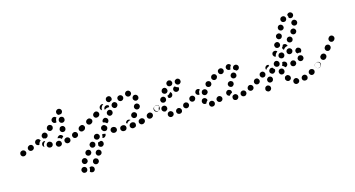

<svg xmlns="http://www.w3.org/2000/svg" viewBox="-115 -943 2998 1623"><g transform="rotate(-15 1384.5 -132.0)"><path d="M24 10Q26 6 27 1Q27 -4 25 -9Q22 -19 12 -23Q3 -28 -7 -24H-8Q-13 -22 -17 -19Q-20 -15 -23 -11Q-25 -6 -25 -1Q-25 4 -24 8Q-22 13 -19 17Q-15 20 -11 23Q-6 25 -1 25Q4 25 8 24L10 23Q15 21 18 18Q22 15 24 10ZM338 0Q338 -5 336 -10Q335 -14 331 -18Q328 -22 323 -24Q319 -26 314 -26H312Q302 -26 294 -19Q287 -12 286 -2Q286 3 288 8Q290 13 293 16Q297 20 301 22Q306 24 311 24H312Q323 24 330 17Q338 10 338 0ZM412 2Q415 -2 415 -7Q416 -12 415 -17Q412 -27 403 -32Q394 -37 384 -35L383 -34Q378 -33 374 -30Q370 -27 367 -23Q365 -18 364 -14Q364 -9 365 -4Q367 6 376 11Q385 17 395 14H397Q402 12 406 9Q410 7 412 2ZM260 -6Q261 -11 261 -16Q261 -21 258 -25Q256 -30 252 -33Q248 -36 244 -37L242 -38Q232 -41 223 -36Q214 -32 211 -22Q209 -17 209 -12Q210 -7 212 -3Q214 2 218 5Q222 8 227 10H228Q238 13 247 9Q257 4 260 -6ZM98 -19Q100 -23 100 -28Q100 -33 98 -38Q94 -48 85 -52Q75 -56 65 -52L64 -51Q54 -47 50 -38Q46 -28 50 -18Q54 -9 63 -5Q73 -1 83 -5H84Q89 -7 92 -11Q96 -14 98 -19ZM187 -7 185 -8Q181 -10 178 -14Q175 -18 174 -23Q173 -28 174 -33Q175 -38 177 -42Q182 -50 190 -53Q198 -56 207 -53Q202 -49 198 -44Q192 -37 189 -29Q186 -20 187 -11Q187 -9 188 -6Q187 -7 187 -7Q187 -7 187 -7ZM488 -29Q489 -34 489 -39Q489 -44 487 -48Q482 -58 473 -61Q463 -65 453 -60L452 -59Q447 -57 444 -54Q441 -50 439 -45Q437 -41 438 -36Q438 -31 440 -26Q444 -17 454 -13Q464 -10 473 -14L475 -15Q479 -17 483 -21Q486 -24 488 -29ZM314 -48Q315 -51 316 -54Q318 -56 319 -59L320 -60Q324 -64 328 -66Q332 -69 337 -69Q342 -70 347 -68Q352 -67 356 -64Q359 -61 361 -58Q363 -54 364 -51Q363 -50 361 -48Q353 -43 348 -34Q348 -34 348 -33Q341 -41 332 -45Q323 -48 314 -48ZM123 -48Q118 -58 122 -68Q125 -77 134 -82L136 -83Q140 -85 145 -85Q150 -85 155 -84Q160 -82 163 -79Q167 -75 169 -71Q170 -70 170 -69Q170 -68 170 -68Q170 -67 170 -67Q163 -62 158 -54Q153 -46 152 -37Q151 -36 151 -35Q148 -34 144 -34Q140 -34 137 -36Q132 -37 128 -41Q125 -44 123 -48ZM557 -72Q558 -77 557 -82Q556 -86 553 -91Q547 -99 537 -101Q527 -103 518 -97L517 -96Q512 -93 510 -89Q507 -85 506 -80Q505 -75 506 -70Q507 -65 510 -61Q513 -57 517 -54Q521 -52 526 -51Q531 -50 536 -51Q541 -52 545 -55L546 -56Q550 -59 553 -63Q556 -67 557 -72ZM188 -101Q189 -106 192 -111Q194 -115 198 -118L199 -119Q208 -125 218 -124Q228 -122 234 -114Q237 -110 239 -105Q240 -100 239 -95Q239 -91 236 -86Q234 -82 230 -79L228 -78Q226 -76 223 -75Q220 -74 216 -73Q212 -75 207 -76Q203 -76 200 -77Q198 -78 196 -79Q195 -81 193 -83Q190 -87 189 -92Q188 -96 188 -101ZM352 -101Q354 -96 358 -93Q362 -90 367 -88Q377 -86 386 -90Q395 -95 398 -105V-107Q400 -112 399 -117Q399 -122 396 -126Q394 -130 390 -134Q386 -137 382 -138Q377 -139 372 -139Q367 -138 363 -136Q358 -134 355 -130Q352 -126 351 -121L350 -120Q349 -115 349 -110Q350 -105 352 -101ZM298 -150Q299 -155 297 -159Q295 -164 292 -168Q284 -175 274 -176Q264 -176 256 -169L255 -168Q248 -160 247 -150Q247 -140 254 -132Q261 -125 272 -124Q282 -124 289 -131L291 -132Q294 -136 296 -140Q298 -145 298 -150ZM386 -165Q391 -164 395 -166Q400 -168 404 -171Q407 -174 410 -179Q412 -183 412 -188V-190Q413 -200 406 -208Q399 -216 389 -216Q384 -217 379 -215Q375 -213 371 -210Q367 -207 365 -202Q363 -198 362 -193V-191Q362 -181 368 -173Q375 -165 386 -165ZM350 -220Q349 -221 348 -222Q348 -223 347 -223Q343 -227 339 -229Q334 -231 329 -231Q324 -231 320 -229Q315 -227 312 -223L310 -222Q303 -215 303 -204Q303 -194 311 -187Q314 -183 319 -181Q323 -179 328 -179Q331 -179 334 -180Q338 -181 340 -182Q340 -187 340 -193V-194Q341 -203 344 -212Q347 -216 350 -220ZM397 -241Q399 -242 401 -244L402 -245Q409 -252 409 -263Q408 -273 401 -280Q393 -287 383 -287Q373 -287 365 -279L364 -278Q357 -270 358 -260Q358 -250 365 -243Q367 -241 370 -239Q372 -238 375 -237Q382 -239 390 -239Q392 -239 394 -238Q396 -239 397 -241Z M504 294Q504 294 504 295Q505 295 505 296Q511 304 522 305Q532 307 540 301L541 300Q545 297 547 293Q550 288 550 283Q551 279 550 274Q549 269 546 265Q539 257 529 255Q519 254 510 260Q511 266 511 271Q510 281 506 290Q505 292 504 294ZM456 244Q446 247 441 256Q436 265 439 275Q440 276 440 276Q443 286 452 291Q462 295 471 292Q476 291 480 287Q484 284 486 280Q488 275 488 270Q489 265 487 261Q487 260 487 260Q484 250 475 246Q466 241 456 244ZM551 228Q552 233 555 237Q557 241 561 244Q570 250 580 248Q590 247 596 238L597 237Q600 233 601 229Q602 224 601 219Q600 214 598 210Q595 205 591 203Q582 197 572 198Q562 200 556 208L555 209Q553 213 552 218Q550 223 551 228ZM510 192Q509 187 506 183Q504 179 500 176Q491 170 481 172Q471 174 465 183L464 184Q459 192 461 202Q463 213 471 218Q476 221 480 222Q485 223 490 222Q495 221 499 218Q503 215 506 211H507Q509 206 510 202Q511 197 510 192ZM604 181Q609 183 614 184Q619 184 623 183Q628 182 632 179Q636 176 639 172V171Q642 167 642 162Q643 157 642 152Q640 147 637 143Q634 139 630 137Q621 132 611 134Q601 137 596 146Q590 155 593 165Q596 175 604 181ZM558 135Q558 130 556 126Q554 121 550 118Q542 111 532 112Q521 112 515 120L514 121Q507 129 508 139Q508 149 516 156Q524 163 534 162Q545 162 551 154L552 153Q555 150 557 145Q559 140 558 135ZM678 84Q680 89 679 93Q679 98 677 103L676 104Q674 108 670 111Q666 114 662 116Q657 117 652 117Q647 116 643 114Q638 112 635 108Q632 104 630 99Q630 99 630 98Q630 97 630 97Q633 88 633 79Q634 77 635 76Q636 74 638 73Q638 73 638 73Q648 72 657 68Q659 68 660 67Q662 67 663 68Q665 68 666 69Q671 71 674 75Q677 79 678 84ZM610 79Q610 74 608 70Q606 65 602 62Q595 55 584 55Q574 56 567 63L566 64Q563 67 561 72Q559 77 560 82Q560 87 562 91Q564 96 567 99Q575 106 585 106Q596 105 603 98V97Q607 94 608 89Q610 84 610 79ZM655 7Q648 -1 637 0Q627 0 620 7L619 8Q616 12 614 16Q612 21 612 26Q612 31 614 35Q616 40 620 43Q628 50 638 50Q648 50 655 42H656Q663 34 663 24Q663 14 655 7ZM712 34 711 35Q709 39 705 42Q702 46 697 47Q693 49 688 49Q684 48 680 47Q681 45 682 42Q686 33 685 24Q685 20 685 17Q688 17 691 17Q696 17 701 16Q707 19 714 19Q714 23 714 27Q713 30 712 34ZM893 30Q897 27 898 22Q900 18 900 13Q900 2 893 -5Q886 -12 875 -12H871Q866 -12 862 -10Q857 -8 853 -5Q850 -1 848 3Q846 8 846 13Q846 23 854 31Q861 38 871 38H875Q880 38 885 36Q890 34 893 30ZM983 7Q983 2 981 -2Q978 -7 975 -10Q971 -13 966 -14Q961 -16 956 -16L952 -15Q942 -14 935 -6Q929 1 929 12Q930 17 932 21Q934 26 938 29Q942 32 947 34Q951 35 956 35L960 34Q971 33 978 26Q984 18 983 7ZM817 12Q818 7 817 2Q816 -3 814 -7Q811 -11 807 -14Q803 -17 798 -18L794 -19Q789 -20 784 -19Q779 -18 775 -16Q771 -13 768 -9Q765 -5 764 0Q762 10 768 19Q773 28 783 30L787 31Q797 33 806 27Q815 22 817 12ZM1062 9Q1064 5 1065 0Q1066 -5 1065 -10Q1062 -20 1053 -25Q1045 -30 1035 -28L1031 -27Q1026 -26 1022 -23Q1018 -20 1015 -16Q1013 -11 1012 -7Q1011 -2 1012 3Q1015 13 1024 19Q1032 24 1043 22L1046 21Q1051 19 1055 16Q1059 13 1062 9ZM719 -3Q724 -3 728 -5Q733 -7 736 -11Q743 -19 743 -29Q743 -39 735 -46Q734 -47 733 -48Q729 -52 725 -54Q720 -56 715 -56Q710 -56 706 -54Q701 -52 698 -49Q690 -42 690 -31Q690 -21 697 -14Q699 -12 701 -10Q704 -6 709 -5Q714 -3 719 -3ZM1141 -44Q1139 -48 1135 -51Q1131 -55 1126 -56Q1122 -58 1117 -58Q1112 -57 1107 -55L1104 -53Q1094 -49 1091 -39Q1088 -29 1092 -20Q1094 -15 1098 -12Q1102 -9 1107 -7Q1111 -6 1116 -6Q1121 -6 1126 -8L1129 -10Q1139 -15 1142 -25Q1145 -34 1141 -44ZM906 -25Q906 -25 907 -26Q908 -31 911 -35Q914 -39 918 -41V-42H919Q923 -45 928 -45Q933 -46 937 -45Q941 -44 944 -42Q947 -40 950 -38Q941 -37 933 -33Q924 -29 918 -21Q916 -18 914 -15Q912 -18 909 -21Q907 -22 906 -23Q906 -24 906 -25ZM973 -51Q976 -48 981 -46Q986 -45 991 -45Q996 -45 1000 -47Q1005 -50 1008 -53V-54Q1012 -58 1013 -62Q1015 -67 1015 -72Q1014 -77 1012 -82Q1010 -86 1006 -89Q998 -96 988 -95Q978 -95 971 -87L970 -86Q963 -78 964 -68Q965 -58 973 -51ZM1210 -90Q1207 -94 1203 -97Q1199 -100 1194 -100Q1189 -101 1184 -100Q1179 -99 1175 -96L1172 -94Q1163 -88 1161 -78Q1160 -68 1165 -59Q1168 -55 1172 -52Q1177 -50 1182 -49Q1186 -48 1191 -49Q1196 -50 1200 -53L1204 -55Q1212 -61 1214 -71Q1216 -82 1210 -90ZM559 -90Q557 -94 553 -98Q549 -101 545 -103Q540 -104 535 -104Q530 -103 526 -101L522 -99Q513 -95 509 -85Q506 -75 511 -66Q513 -61 517 -58Q520 -55 525 -53Q530 -52 535 -52Q540 -52 544 -55L548 -56Q557 -61 560 -71Q564 -81 559 -90ZM750 -63Q751 -63 751 -62Q754 -63 756 -65Q759 -67 761 -69L762 -70Q769 -77 768 -88Q768 -98 760 -105Q757 -108 752 -110Q747 -112 742 -112Q738 -111 733 -109Q728 -107 725 -104V-103Q720 -98 718 -91Q717 -85 719 -78Q727 -78 734 -74Q743 -71 749 -64Q750 -63 750 -63ZM633 -129Q630 -133 626 -136Q623 -139 618 -141Q613 -142 608 -142Q603 -141 599 -139L595 -137Q586 -132 583 -122Q580 -112 585 -103Q590 -94 600 -91Q610 -88 619 -93L622 -95Q632 -100 635 -110Q638 -120 633 -129ZM1021 -111Q1030 -107 1040 -111Q1049 -115 1053 -124L1054 -125Q1056 -130 1056 -135Q1056 -140 1054 -144Q1052 -149 1049 -152Q1045 -156 1040 -158Q1036 -160 1031 -160Q1026 -160 1021 -158Q1017 -156 1013 -153Q1010 -149 1008 -145L1007 -144Q1003 -134 1007 -125Q1011 -115 1021 -111ZM813 -161Q805 -168 795 -168Q785 -168 778 -160H777Q770 -152 770 -142Q770 -132 778 -124Q785 -117 795 -117Q806 -118 813 -125V-126Q821 -133 820 -143Q820 -154 813 -161ZM704 -171Q699 -180 688 -183Q678 -185 670 -180L666 -177Q657 -172 655 -162Q652 -152 658 -143Q663 -134 673 -132Q683 -130 692 -135L696 -137Q705 -143 707 -153Q709 -163 704 -171ZM871 -211Q867 -215 863 -217Q859 -220 854 -220Q849 -221 844 -219Q839 -218 835 -215V-214Q827 -207 826 -197Q825 -187 832 -179Q835 -175 839 -173Q844 -170 849 -170Q854 -169 858 -171Q863 -172 867 -176Q875 -183 876 -193Q877 -203 871 -211ZM762 -176Q760 -181 760 -186Q760 -191 762 -195L763 -196Q767 -206 777 -209Q786 -213 796 -209Q798 -208 800 -206Q802 -205 804 -203Q804 -201 803 -199Q803 -194 804 -190Q799 -191 795 -190Q785 -190 776 -186Q768 -183 762 -176ZM762 -227Q756 -230 749 -230Q742 -229 737 -225L734 -223Q725 -216 724 -206Q722 -196 728 -188Q730 -185 733 -183Q735 -181 738 -180Q738 -183 738 -187Q738 -196 742 -205Q746 -214 752 -220Q757 -224 762 -227ZM1026 -187Q1030 -185 1035 -184Q1040 -183 1045 -185Q1050 -186 1054 -189Q1058 -192 1060 -196Q1063 -200 1063 -205Q1064 -210 1063 -215L1062 -216Q1060 -226 1051 -231Q1042 -236 1032 -234Q1022 -231 1017 -222Q1012 -213 1014 -203V-202Q1016 -198 1019 -194Q1022 -190 1026 -187ZM936 -251Q931 -260 921 -263Q911 -266 902 -261H901Q892 -256 889 -246Q887 -236 892 -227Q894 -222 898 -219Q902 -216 906 -215Q911 -213 916 -214Q921 -214 925 -217H926Q935 -222 938 -232Q941 -242 936 -251ZM794 -266V-267Q799 -276 808 -279Q818 -283 828 -279Q837 -274 840 -265Q844 -255 840 -245H839Q839 -244 838 -243Q838 -242 837 -241Q837 -240 837 -240Q828 -238 821 -232L820 -231Q820 -231 819 -230Q816 -230 813 -231Q809 -231 806 -233Q797 -237 793 -247Q790 -256 794 -266ZM984 -234H983Q973 -235 967 -243Q960 -252 961 -262Q963 -272 971 -279Q979 -285 989 -284H990Q1000 -283 1007 -274Q1013 -266 1012 -256Q1012 -254 1011 -251Q1010 -249 1009 -247Q1004 -243 1000 -237Q996 -235 992 -234Q988 -234 984 -234Z M1315 8Q1316 3 1315 -2Q1315 -6 1312 -11Q1310 -15 1306 -18Q1302 -21 1297 -22L1296 -23Q1286 -25 1277 -20Q1268 -15 1266 -5Q1263 5 1268 14Q1273 23 1283 26H1284Q1294 29 1303 23Q1312 18 1315 8ZM1388 6Q1390 1 1390 -4Q1391 -9 1389 -13Q1386 -23 1377 -28Q1368 -33 1358 -30H1357Q1353 -28 1349 -25Q1345 -22 1343 -17Q1340 -13 1340 -8Q1340 -3 1341 2Q1344 12 1353 16Q1362 21 1372 18H1373Q1378 17 1382 13Q1385 10 1388 6ZM1459 -29Q1461 -34 1460 -39Q1460 -44 1457 -48Q1455 -53 1451 -56Q1447 -59 1442 -60Q1438 -62 1433 -61Q1428 -61 1423 -58Q1418 -56 1415 -52Q1412 -48 1411 -43Q1409 -38 1410 -33Q1410 -28 1413 -24Q1418 -15 1428 -12Q1438 -9 1447 -14Q1452 -17 1455 -21Q1458 -25 1459 -29ZM1225 -55V-56Q1225 -66 1231 -74Q1238 -81 1249 -82Q1259 -83 1267 -76Q1275 -69 1275 -59V-58Q1276 -54 1274 -50Q1273 -45 1270 -42Q1268 -41 1266 -39Q1261 -36 1257 -32Q1255 -32 1254 -32Q1253 -32 1252 -32Q1242 -31 1234 -38Q1226 -45 1225 -55ZM1525 -73Q1525 -78 1524 -82Q1523 -87 1520 -91Q1514 -100 1504 -102Q1494 -103 1486 -97H1485Q1481 -94 1478 -90Q1476 -86 1475 -81Q1474 -76 1475 -71Q1476 -66 1479 -62Q1485 -54 1495 -52Q1505 -50 1514 -56V-57Q1518 -59 1521 -64Q1524 -68 1525 -73ZM1177 -98Q1186 -104 1196 -102Q1206 -100 1212 -92Q1213 -91 1213 -90Q1214 -89 1214 -88Q1208 -81 1205 -72Q1202 -64 1203 -55Q1194 -50 1185 -53Q1176 -55 1170 -63Q1165 -71 1166 -81Q1168 -92 1177 -98ZM1238 -120Q1240 -115 1244 -112Q1248 -109 1253 -108Q1258 -107 1263 -107Q1268 -108 1272 -110Q1276 -113 1279 -116Q1283 -120 1284 -125V-126Q1287 -136 1282 -145Q1277 -154 1267 -157Q1257 -159 1248 -154Q1239 -149 1236 -139Q1234 -134 1235 -129Q1236 -124 1238 -120ZM1330 -175 1331 -176Q1332 -178 1333 -180Q1336 -178 1339 -175Q1342 -172 1344 -169Q1348 -160 1345 -150Q1342 -140 1333 -135Q1327 -132 1320 -132Q1313 -132 1307 -136Q1307 -137 1307 -137Q1306 -147 1302 -155Q1311 -157 1318 -163Q1325 -168 1330 -175ZM1413 -201Q1406 -202 1400 -204Q1392 -208 1385 -214Q1384 -215 1383 -216Q1382 -216 1381 -215Q1379 -215 1378 -214H1377Q1368 -209 1365 -199Q1362 -189 1367 -180Q1372 -171 1382 -168Q1392 -165 1401 -170Q1410 -174 1413 -183Q1416 -192 1413 -201ZM1277 -181Q1286 -175 1296 -177Q1306 -179 1312 -188Q1318 -197 1315 -207Q1313 -217 1305 -223Q1296 -229 1286 -227Q1276 -224 1270 -216V-215Q1264 -207 1266 -196Q1268 -186 1277 -181ZM1417 -274Q1422 -274 1427 -272Q1432 -270 1435 -267Q1436 -266 1436 -266Q1443 -259 1443 -248Q1444 -238 1436 -231Q1429 -223 1419 -223Q1408 -223 1401 -230Q1401 -230 1401 -230Q1398 -233 1396 -237Q1394 -241 1393 -245Q1394 -250 1394 -255Q1394 -255 1394 -255Q1395 -258 1396 -261Q1398 -264 1400 -266Q1403 -269 1408 -271Q1412 -273 1417 -274ZM1322 -261Q1321 -257 1321 -252Q1321 -247 1323 -242Q1327 -233 1337 -229Q1347 -226 1356 -230H1357Q1366 -234 1370 -244Q1374 -254 1369 -263Q1367 -268 1364 -271Q1360 -275 1355 -276Q1351 -278 1346 -278Q1341 -278 1336 -276V-275Q1331 -273 1328 -270Q1324 -266 1322 -261Z M1668 24Q1672 20 1673 16Q1675 11 1675 6Q1674 -4 1667 -11Q1659 -18 1649 -18H1648Q1638 -17 1631 -10Q1624 -2 1625 8Q1625 13 1627 18Q1629 22 1633 26Q1636 29 1641 31Q1646 32 1651 32Q1656 32 1660 30Q1665 28 1668 24ZM1872 23Q1876 20 1878 16Q1880 11 1881 6Q1882 -4 1875 -12Q1868 -20 1858 -21H1857Q1852 -21 1848 -19Q1843 -18 1839 -15Q1835 -11 1833 -7Q1831 -3 1831 2Q1830 13 1836 21Q1843 28 1853 29H1854Q1859 30 1864 28Q1868 27 1872 23ZM1952 3Q1955 -2 1955 -7Q1955 -12 1954 -16Q1951 -26 1941 -31Q1932 -35 1922 -32Q1917 -30 1913 -27Q1910 -24 1907 -19Q1905 -15 1905 -10Q1904 -5 1906 0Q1909 9 1918 14Q1928 19 1938 15Q1943 14 1946 11Q1950 7 1952 3ZM1744 -27Q1741 -31 1738 -34Q1734 -37 1729 -39Q1724 -40 1719 -40Q1714 -39 1710 -37Q1700 -32 1697 -22Q1694 -12 1699 -3Q1702 2 1706 5Q1709 8 1714 9Q1719 11 1724 10Q1729 10 1733 7H1734Q1743 2 1746 -8Q1749 -18 1744 -27ZM1571 -30Q1571 -35 1573 -40Q1574 -44 1578 -48Q1581 -52 1586 -54Q1590 -56 1595 -56Q1606 -56 1613 -49Q1621 -42 1621 -32Q1621 -32 1621 -31Q1621 -31 1621 -31Q1618 -28 1615 -25Q1608 -18 1605 -8Q1604 -8 1604 -7Q1603 -6 1601 -6Q1599 -6 1597 -6Q1587 -5 1579 -12Q1572 -19 1571 -30ZM2024 -30Q2025 -35 2025 -40Q2024 -45 2022 -49Q2020 -54 2016 -57Q2012 -60 2007 -62Q2003 -63 1998 -63Q1993 -63 1988 -60Q1979 -55 1976 -46Q1972 -36 1977 -26Q1979 -22 1983 -19Q1987 -16 1992 -14Q1996 -13 2001 -13Q2006 -13 2011 -16Q2016 -18 2019 -22Q2022 -26 2024 -30ZM1793 -31Q1790 -35 1789 -40Q1788 -45 1789 -50Q1792 -60 1800 -66Q1809 -72 1819 -69Q1824 -68 1828 -65Q1832 -63 1835 -58Q1838 -54 1838 -50Q1839 -45 1838 -40Q1831 -37 1825 -32Q1818 -27 1814 -20Q1813 -20 1811 -20Q1810 -20 1808 -20Q1804 -21 1800 -24Q1795 -27 1793 -31ZM2085 -91Q2082 -95 2078 -98Q2074 -101 2069 -101Q2064 -102 2059 -101Q2054 -100 2050 -97Q2042 -91 2040 -81Q2038 -71 2044 -62Q2047 -58 2051 -55Q2055 -53 2060 -52Q2065 -51 2070 -52Q2075 -53 2079 -56Q2088 -62 2089 -73Q2091 -83 2085 -91ZM1514 -57H1515Q1519 -60 1521 -64Q1524 -68 1525 -73Q1526 -78 1525 -83Q1524 -87 1521 -92Q1515 -100 1505 -102Q1495 -104 1486 -98Q1482 -95 1479 -90Q1476 -86 1475 -81Q1475 -76 1476 -72Q1477 -67 1479 -63Q1485 -54 1496 -52Q1506 -51 1514 -56ZM1603 -81Q1612 -76 1622 -79Q1632 -82 1637 -91H1638Q1643 -100 1640 -110Q1637 -120 1628 -125Q1619 -130 1609 -127Q1599 -125 1594 -116V-115Q1589 -106 1591 -96Q1594 -86 1603 -81ZM1822 -107Q1823 -102 1826 -98Q1829 -94 1833 -92Q1842 -86 1852 -88Q1862 -91 1867 -100H1868Q1870 -104 1871 -109Q1872 -114 1871 -119Q1869 -124 1867 -128Q1864 -132 1859 -134Q1851 -140 1841 -137Q1830 -135 1825 -126Q1822 -122 1821 -117Q1821 -112 1822 -107ZM1567 -144Q1558 -145 1550 -140Q1545 -137 1543 -133Q1540 -129 1539 -124Q1538 -120 1538 -115Q1539 -110 1542 -106Q1546 -99 1554 -96Q1561 -93 1569 -95Q1568 -102 1569 -110Q1570 -119 1574 -127H1575Q1578 -132 1582 -136Q1575 -143 1567 -144ZM1645 -144Q1652 -137 1663 -136Q1673 -136 1681 -142V-143Q1689 -150 1689 -160Q1690 -170 1683 -178Q1676 -186 1665 -186Q1655 -187 1647 -180Q1639 -173 1639 -162Q1638 -152 1645 -144ZM1874 -155Q1882 -150 1893 -152Q1903 -154 1908 -162L1909 -163Q1914 -171 1912 -181Q1910 -192 1902 -197Q1893 -203 1883 -201Q1873 -199 1867 -190Q1861 -181 1863 -171Q1865 -161 1874 -155ZM1703 -193Q1709 -184 1719 -181Q1729 -179 1738 -184Q1742 -187 1745 -191Q1748 -195 1749 -200Q1751 -205 1750 -209Q1749 -214 1747 -219Q1741 -228 1731 -230Q1721 -233 1712 -227Q1703 -222 1701 -212Q1698 -202 1703 -193ZM1903 -247V-248Q1908 -257 1918 -259Q1928 -262 1937 -257Q1941 -255 1944 -251Q1947 -247 1949 -242Q1950 -238 1949 -233Q1949 -228 1946 -223Q1943 -216 1936 -213Q1929 -209 1921 -210Q1918 -213 1914 -216Q1909 -219 1904 -221Q1900 -227 1899 -234Q1899 -241 1903 -247ZM1770 -249Q1768 -244 1768 -239Q1768 -235 1770 -230Q1773 -220 1783 -216Q1792 -212 1802 -215V-216Q1812 -219 1816 -229Q1820 -238 1817 -248Q1813 -258 1803 -262Q1794 -266 1784 -262Q1779 -260 1776 -257Q1772 -254 1770 -249ZM1867 -231H1866Q1856 -231 1849 -238Q1841 -246 1841 -256Q1841 -266 1849 -274Q1856 -281 1866 -281H1867Q1874 -281 1880 -277Q1886 -273 1889 -267Q1886 -263 1883 -258Q1878 -250 1877 -241Q1877 -237 1877 -233Q1874 -232 1872 -232Q1869 -231 1867 -231Z M2413 10Q2414 0 2408 -8Q2402 -17 2392 -19H2391Q2381 -20 2373 -14Q2364 -8 2363 2Q2361 12 2367 21Q2373 29 2383 31H2384Q2394 32 2403 26Q2411 20 2413 10ZM2154 -17Q2149 -19 2144 -20Q2139 -20 2135 -19Q2130 -17 2126 -14Q2122 -11 2120 -6V-5Q2115 4 2118 14Q2121 24 2131 28Q2135 31 2140 31Q2145 31 2150 30Q2154 28 2158 25Q2162 22 2164 17H2165Q2169 7 2166 -3Q2163 -12 2154 -17ZM2486 9Q2488 5 2489 0Q2489 -5 2488 -10Q2485 -20 2476 -25Q2467 -30 2457 -27L2456 -26Q2451 -25 2447 -22Q2444 -19 2441 -14Q2439 -10 2438 -5Q2438 0 2439 5Q2442 15 2451 19Q2460 24 2470 21H2471Q2476 20 2480 17Q2484 14 2486 9ZM2558 -28Q2559 -33 2559 -38Q2558 -42 2556 -47Q2550 -56 2540 -58Q2530 -61 2521 -56V-55Q2516 -53 2513 -49Q2510 -45 2509 -40Q2508 -35 2508 -30Q2509 -25 2512 -21Q2517 -12 2527 -9Q2537 -7 2546 -12L2547 -13Q2551 -15 2554 -19Q2557 -23 2558 -28ZM2341 -16Q2350 -22 2351 -33Q2352 -43 2346 -51L2345 -52Q2342 -56 2338 -58Q2334 -61 2329 -62Q2324 -62 2319 -61Q2314 -60 2310 -57Q2306 -54 2304 -49Q2301 -45 2301 -40Q2300 -35 2301 -30Q2303 -25 2306 -22V-21Q2313 -13 2323 -11Q2333 -10 2341 -16ZM2189 -86Q2184 -88 2179 -88Q2174 -89 2169 -87Q2165 -86 2161 -82Q2157 -79 2155 -75L2154 -74Q2150 -65 2153 -55Q2156 -45 2165 -40Q2175 -36 2184 -39Q2194 -42 2199 -51V-52Q2204 -61 2201 -71Q2198 -81 2189 -86ZM2622 -73Q2623 -77 2622 -82Q2621 -87 2618 -91Q2612 -100 2602 -101Q2592 -103 2583 -97Q2579 -94 2576 -90Q2573 -86 2572 -81Q2572 -76 2573 -71Q2574 -66 2577 -62Q2579 -58 2584 -55Q2588 -53 2593 -52Q2598 -51 2602 -52Q2607 -53 2611 -56H2612Q2616 -59 2619 -63Q2622 -68 2622 -73ZM2090 -73Q2090 -78 2089 -82Q2088 -87 2085 -91Q2080 -100 2069 -102Q2059 -103 2051 -97Q2042 -92 2040 -81Q2039 -71 2045 -63Q2047 -59 2052 -56Q2056 -53 2061 -52Q2066 -52 2070 -53Q2075 -54 2079 -57Q2083 -59 2086 -64Q2089 -68 2090 -73ZM2299 -80Q2308 -84 2312 -93Q2316 -103 2312 -113Q2308 -123 2299 -127Q2289 -131 2279 -127Q2270 -123 2266 -114Q2262 -104 2266 -95V-94Q2270 -84 2279 -80Q2289 -76 2299 -80ZM2147 -134Q2141 -143 2131 -145Q2121 -146 2112 -140Q2108 -138 2105 -133Q2103 -129 2102 -124Q2101 -119 2102 -115Q2103 -110 2106 -106Q2112 -97 2122 -95Q2132 -94 2141 -99Q2149 -105 2151 -116Q2153 -126 2147 -134ZM2238 -138Q2232 -142 2227 -149Q2225 -151 2224 -154Q2215 -157 2207 -155Q2198 -152 2193 -144L2192 -143Q2187 -134 2189 -124Q2192 -114 2201 -109Q2205 -106 2210 -105Q2215 -104 2220 -106Q2224 -107 2228 -110Q2232 -113 2235 -117L2236 -118Q2238 -122 2239 -127Q2240 -133 2238 -138ZM2377 -145Q2377 -140 2379 -135Q2381 -130 2384 -127Q2388 -124 2392 -122Q2397 -120 2402 -120H2403Q2413 -120 2420 -128Q2428 -135 2427 -145Q2427 -150 2425 -155Q2423 -160 2420 -163Q2416 -166 2412 -168Q2407 -170 2402 -170H2401Q2391 -170 2384 -162Q2376 -155 2377 -145ZM2313 -177Q2317 -179 2322 -180Q2327 -180 2332 -179Q2342 -176 2348 -168Q2353 -159 2351 -149Q2349 -144 2347 -140Q2344 -136 2339 -133Q2337 -132 2334 -131Q2332 -130 2329 -130Q2326 -134 2323 -137Q2316 -144 2307 -148Q2306 -148 2305 -149Q2305 -150 2306 -151Q2311 -160 2313 -170Q2313 -173 2313 -177ZM2447 -172Q2447 -167 2449 -162Q2451 -157 2454 -154Q2461 -146 2471 -146Q2482 -145 2489 -152Q2490 -153 2490 -153Q2498 -160 2498 -171Q2498 -181 2491 -189Q2488 -192 2483 -194Q2478 -196 2474 -196Q2469 -196 2464 -195Q2459 -193 2456 -189Q2455 -189 2455 -189Q2452 -186 2450 -181Q2448 -177 2447 -172ZM2167 -150Q2162 -158 2164 -168Q2166 -178 2174 -183V-184Q2179 -187 2185 -188Q2191 -188 2196 -187Q2197 -183 2198 -180Q2199 -178 2200 -176Q2195 -174 2191 -172Q2184 -169 2178 -164Q2171 -158 2167 -150ZM2272 -152Q2282 -154 2287 -163Q2292 -172 2290 -182V-183Q2287 -193 2279 -198Q2270 -204 2260 -202Q2250 -199 2244 -190Q2239 -182 2241 -171Q2244 -160 2253 -155Q2261 -150 2272 -152ZM2346 -245Q2344 -250 2341 -253Q2337 -257 2332 -259Q2328 -260 2323 -260Q2318 -260 2313 -258H2312Q2303 -254 2299 -244Q2295 -235 2299 -225Q2303 -216 2313 -212Q2323 -208 2332 -212H2333Q2342 -216 2346 -226Q2350 -236 2346 -245ZM2446 -235Q2444 -245 2451 -253Q2454 -257 2458 -260Q2462 -262 2467 -263Q2472 -264 2477 -262Q2482 -261 2486 -258Q2486 -258 2487 -257Q2491 -254 2493 -250Q2496 -246 2496 -241Q2497 -236 2495 -231Q2494 -226 2491 -222Q2490 -221 2489 -219Q2487 -218 2486 -217Q2480 -219 2474 -219Q2466 -219 2458 -216Q2458 -217 2457 -217Q2456 -218 2456 -218Q2456 -218 2456 -218Q2447 -225 2446 -235ZM2417 -236Q2420 -240 2421 -244Q2423 -249 2423 -254Q2422 -264 2414 -271Q2406 -278 2396 -277H2395Q2390 -277 2386 -274Q2381 -272 2378 -268Q2375 -265 2373 -260Q2372 -255 2372 -250Q2373 -240 2380 -233Q2388 -226 2399 -227H2400Q2404 -228 2409 -230Q2413 -232 2417 -236ZM2267 -239Q2266 -240 2266 -240Q2261 -242 2258 -246Q2255 -250 2253 -255Q2251 -259 2252 -264Q2252 -269 2254 -274Q2259 -283 2269 -286Q2279 -289 2288 -285Q2291 -283 2294 -281Q2296 -279 2298 -276Q2293 -273 2289 -269Q2282 -262 2278 -253Q2275 -245 2275 -238Q2274 -238 2274 -238Q2273 -238 2273 -238Q2271 -238 2269 -239Q2268 -239 2267 -239ZM2344 -296Q2349 -302 2353 -308Q2355 -313 2356 -318Q2364 -323 2374 -321Q2383 -320 2388 -312Q2391 -310 2392 -306Q2394 -303 2394 -300L2393 -299Q2384 -299 2376 -295Q2367 -291 2361 -283Q2358 -280 2356 -276Q2354 -277 2353 -278Q2351 -279 2350 -281Q2347 -284 2346 -288Q2344 -292 2344 -296ZM2287 -322Q2288 -317 2291 -313Q2295 -309 2299 -307Q2308 -303 2318 -306Q2328 -309 2333 -318Q2337 -328 2334 -337Q2331 -347 2322 -352Q2312 -357 2303 -353Q2293 -350 2288 -341Q2286 -336 2285 -331Q2285 -326 2287 -322ZM2450 -347Q2450 -352 2448 -357Q2446 -361 2442 -365Q2435 -372 2425 -372Q2414 -372 2407 -364Q2400 -357 2400 -347Q2400 -336 2407 -329Q2415 -322 2425 -322Q2435 -322 2443 -329Q2446 -333 2448 -338Q2450 -342 2450 -347ZM2333 -374Q2342 -370 2352 -373Q2362 -376 2366 -386Q2371 -395 2368 -405Q2364 -415 2355 -419Q2346 -424 2336 -420Q2326 -417 2321 -408Q2317 -398 2320 -389Q2324 -379 2333 -374ZM2486 -426Q2477 -432 2467 -429Q2457 -427 2451 -419Q2451 -419 2451 -419Q2451 -418 2451 -418Q2445 -409 2448 -399Q2450 -389 2459 -384Q2468 -378 2478 -381Q2488 -383 2493 -392Q2499 -400 2497 -410Q2494 -420 2486 -426ZM2366 -442Q2375 -437 2385 -440Q2395 -443 2400 -452Q2405 -461 2401 -471Q2398 -481 2389 -486Q2380 -491 2370 -488Q2360 -485 2355 -475Q2351 -466 2354 -456Q2357 -446 2366 -442ZM2524 -475Q2524 -485 2517 -492Q2509 -500 2499 -500Q2493 -497 2487 -497Q2482 -494 2479 -489Q2475 -484 2474 -478Q2473 -468 2479 -460Q2485 -451 2495 -450Q2505 -448 2514 -454Q2522 -460 2524 -471Q2524 -472 2524 -473Q2524 -474 2524 -475ZM2401 -508Q2409 -502 2419 -503Q2430 -503 2436 -511Q2443 -519 2442 -530Q2441 -540 2433 -547Q2425 -553 2415 -552Q2405 -551 2398 -544Q2391 -536 2392 -525Q2393 -515 2401 -508ZM2480 -569Q2485 -569 2489 -568Q2494 -566 2498 -563Q2506 -557 2507 -546Q2508 -536 2501 -528Q2495 -520 2484 -519Q2474 -518 2466 -525Q2466 -525 2465 -525Q2465 -526 2465 -526Q2465 -529 2464 -531Q2464 -541 2459 -550Q2459 -551 2458 -551Q2459 -554 2460 -556Q2461 -558 2463 -560Q2466 -564 2470 -566Q2475 -568 2480 -569Z M2578 -61Q2572 -69 2573 -80Q2575 -90 2583 -96L2587 -99Q2595 -105 2606 -103Q2616 -101 2622 -93Q2628 -84 2626 -74Q2625 -64 2616 -58L2613 -55Q2604 -49 2594 -51Q2584 -53 2578 -61ZM2681 -153Q2673 -160 2663 -159Q2653 -159 2646 -152L2643 -148Q2639 -145 2637 -140Q2636 -135 2636 -130Q2636 -126 2638 -121Q2640 -116 2644 -113Q2651 -106 2661 -106Q2672 -106 2679 -114L2682 -117Q2689 -125 2689 -135Q2689 -145 2681 -153ZM2734 -218Q2726 -224 2715 -223Q2705 -222 2699 -214L2696 -210Q2689 -202 2691 -192Q2692 -182 2700 -175Q2704 -172 2709 -171Q2713 -169 2718 -170Q2723 -171 2728 -173Q2732 -175 2735 -179L2738 -183Q2744 -191 2743 -201Q2742 -211 2734 -218ZM2794 -267Q2793 -272 2791 -276Q2788 -281 2784 -284Q2776 -290 2766 -289Q2756 -288 2749 -279L2747 -276Q2744 -273 2743 -268Q2741 -263 2742 -258Q2743 -253 2745 -249Q2748 -244 2751 -241Q2760 -235 2770 -236Q2780 -238 2787 -246L2789 -249Q2792 -253 2793 -257Q2794 -262 2794 -267Z"/></g></svg>

Font: FRB American Cursive Guidelines Arrows Dotted Black
Style: Bold Italic
Weight: 900
Italic angle: -25°
Version: Version 2.0;Modular Font Editor K font №1